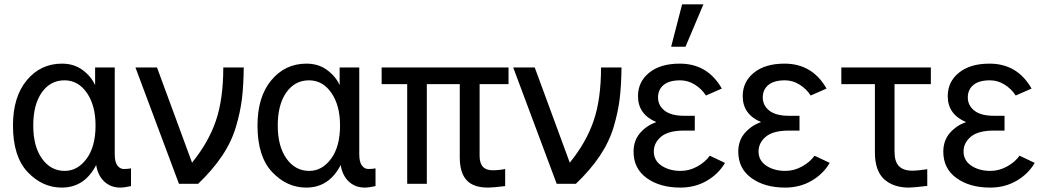

<svg xmlns="http://www.w3.org/2000/svg" viewBox="-20 -850 4833 888"><path d="M40 -269.5Q40 -402.3 104 -479Q168 -555.7 266.6 -555.7Q322.3 -555.7 362.3 -525.9Q402.3 -496.1 419.9 -456.1V-538.1H510.7V-136.7Q510.7 -100.6 522.9 -84.5Q535.2 -68.4 552.7 -68.4Q572.3 -68.4 585.9 -71.3V10.7Q554.7 17.6 536.1 17.6Q492.2 17.6 462.4 -10.3Q432.6 -38.1 424.8 -86.9Q371.1 17.6 265.6 17.6Q175.8 17.6 107.9 -54.2Q40 -126 40 -269.5ZM133.8 -269.5Q133.8 -172.9 174.3 -116.2Q214.8 -59.6 279.3 -59.6Q338.9 -59.6 380.4 -115.7Q421.9 -171.9 421.9 -269.5Q421.9 -362.3 381.8 -420.4Q341.8 -478.5 278.3 -478.5Q212.9 -478.5 173.3 -422.4Q133.8 -366.2 133.8 -269.5Z M606.4 -538.1H706.1L868.2 -97.7Q944.3 -191.4 978.5 -291.5Q1012.7 -391.6 1012.7 -538.1H1107.4Q1106.4 -455.1 1099.1 -394Q1091.8 -333 1071.3 -263.7Q1050.8 -194.3 1007.3 -129.4Q963.9 -64.5 896.5 0H807.6Z M1170.9 -269.5Q1170.9 -402.3 1234.9 -479Q1298.8 -555.7 1397.5 -555.7Q1453.1 -555.7 1493.2 -525.9Q1533.2 -496.1 1550.8 -456.1V-538.1H1641.6V-136.7Q1641.6 -100.6 1653.8 -84.5Q1666 -68.4 1683.6 -68.4Q1703.1 -68.4 1716.8 -71.3V10.7Q1685.5 17.6 1667 17.6Q1623 17.6 1593.3 -10.3Q1563.5 -38.1 1555.7 -86.9Q1502 17.6 1396.5 17.6Q1306.6 17.6 1238.8 -54.2Q1170.9 -126 1170.9 -269.5ZM1264.6 -269.5Q1264.6 -172.9 1305.2 -116.2Q1345.7 -59.6 1410.2 -59.6Q1469.7 -59.6 1511.2 -115.7Q1552.7 -171.9 1552.7 -269.5Q1552.7 -362.3 1512.7 -420.4Q1472.7 -478.5 1409.2 -478.5Q1343.8 -478.5 1304.2 -422.4Q1264.6 -366.2 1264.6 -269.5Z M1745.1 -460.9V-538.1H2332V-460.9H2198.2V-128.9Q2198.2 -62.5 2257.8 -62.5Q2288.1 -62.5 2316.4 -68.4V10.7Q2259.8 17.6 2237.3 17.6Q2168.9 17.6 2137.7 -17.1Q2106.4 -51.8 2106.4 -122.1V-460.9H1954.1V0H1863.3V-460.9Z M2353.5 -538.1H2453.1L2615.2 -97.7Q2691.4 -191.4 2725.6 -291.5Q2759.8 -391.6 2759.8 -538.1H2854.5Q2853.5 -455.1 2846.2 -394Q2838.9 -333 2818.4 -263.7Q2797.9 -194.3 2754.4 -129.4Q2710.9 -64.5 2643.6 0H2554.7Z M2910.2 -148.4Q2910.2 -200.2 2940.9 -235.4Q2971.7 -270.5 3015.6 -285.2Q2930.7 -321.3 2930.7 -405.3Q2930.7 -471.7 2982.4 -513.7Q3034.2 -555.7 3124 -555.7Q3252.9 -555.7 3318.4 -440.4L3245.1 -408.2Q3225.6 -438.5 3193.8 -458.5Q3162.1 -478.5 3126 -478.5Q3075.2 -478.5 3049.3 -457Q3023.4 -435.5 3023.4 -399.4Q3023.4 -362.3 3053.7 -338.4Q3084 -314.5 3144.5 -314.5H3193.4V-246.1H3144.5Q3071.3 -246.1 3037.6 -217.8Q3003.9 -189.5 3003.9 -149.4Q3003.9 -107.4 3040 -83.5Q3076.2 -59.6 3127.9 -59.6Q3168.9 -59.6 3206.1 -80.6Q3243.2 -101.6 3262.7 -129.9L3333 -96.7Q3303.7 -45.9 3249.5 -14.2Q3195.3 17.6 3127 17.6Q3032.2 17.6 2971.2 -26.4Q2910.2 -70.3 2910.2 -148.4ZM3084 -633.8 3134.8 -830.1H3233.4L3150.4 -633.8Z M3394.5 -148.4Q3394.5 -200.2 3425.3 -235.4Q3456.1 -270.5 3500 -285.2Q3415 -321.3 3415 -405.3Q3415 -471.7 3466.8 -513.7Q3518.6 -555.7 3608.4 -555.7Q3737.3 -555.7 3802.7 -440.4L3729.5 -408.2Q3710 -438.5 3678.2 -458.5Q3646.5 -478.5 3610.4 -478.5Q3559.6 -478.5 3533.7 -457Q3507.8 -435.5 3507.8 -399.4Q3507.8 -362.3 3538.1 -338.4Q3568.4 -314.5 3628.9 -314.5H3677.7V-246.1H3628.9Q3555.7 -246.1 3522 -217.8Q3488.3 -189.5 3488.3 -149.4Q3488.3 -107.4 3524.4 -83.5Q3560.5 -59.6 3612.3 -59.6Q3653.3 -59.6 3690.4 -80.6Q3727.5 -101.6 3747.1 -129.9L3817.4 -96.7Q3788.1 -45.9 3733.9 -14.2Q3679.7 17.6 3611.3 17.6Q3516.6 17.6 3455.6 -26.4Q3394.5 -70.3 3394.5 -148.4Z M3871.1 -460.9V-538.1H4285.2V-460.9H4117.2V-148.4Q4117.2 -102.5 4137.7 -81.5Q4158.2 -60.5 4201.2 -60.5Q4222.7 -60.5 4268.6 -67.4V9.8Q4203.1 17.6 4183.6 17.6Q4111.3 17.6 4068.8 -21.5Q4026.4 -60.5 4026.4 -145.5V-460.9Z M4342.8 -148.4Q4342.8 -200.2 4373.5 -235.4Q4404.3 -270.5 4448.2 -285.2Q4363.3 -321.3 4363.3 -405.3Q4363.3 -471.7 4415 -513.7Q4466.8 -555.7 4556.6 -555.7Q4685.5 -555.7 4751 -440.4L4677.7 -408.2Q4658.2 -438.5 4626.5 -458.5Q4594.7 -478.5 4558.6 -478.5Q4507.8 -478.5 4481.9 -457Q4456.1 -435.5 4456.1 -399.4Q4456.1 -362.3 4486.3 -338.4Q4516.6 -314.5 4577.1 -314.5H4626V-246.1H4577.1Q4503.9 -246.1 4470.2 -217.8Q4436.5 -189.5 4436.5 -149.4Q4436.5 -107.4 4472.7 -83.5Q4508.8 -59.6 4560.5 -59.6Q4601.6 -59.6 4638.7 -80.6Q4675.8 -101.6 4695.3 -129.9L4765.6 -96.7Q4736.3 -45.9 4682.1 -14.2Q4627.9 17.6 4559.6 17.6Q4464.8 17.6 4403.8 -26.4Q4342.8 -70.3 4342.8 -148.4Z"/></svg>

Font: Gothic A1 Medium
Style: Regular
Weight: 500
Designer: HanYang I&C Co.,Ltd.
Foundry: HanYang I&C Co.,Ltd.
Version: Version 2.50